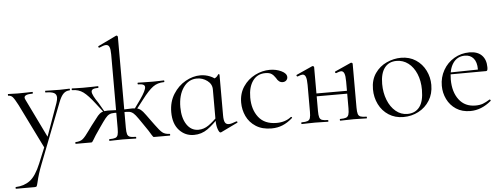

<svg xmlns="http://www.w3.org/2000/svg" viewBox="-61 -892 3504 1335"><g transform="rotate(-5 1691.0 -225.0)"><path d="M227 -10V18L69 -303Q46 -347 34 -360.5Q22 -374 3 -374Q1 -374 1 -380Q1 -386 3 -386L37 -385Q49 -384 70 -384L134 -385Q148 -386 173 -386Q175 -386 175 -380Q175 -374 173 -374Q115 -374 115 -351Q115 -345 120 -335L257 -53L232 -15L332 -294Q340 -318 340 -332Q340 -355 322 -364.5Q304 -374 263 -374Q261 -374 261 -380Q261 -386 263 -386Q290 -386 304 -385L364 -384L400 -385Q410 -386 431 -386Q434 -386 434 -380Q434 -374 431 -374Q406 -374 388 -356.5Q370 -339 354 -297L192 120Q166 186 153 244Q148 265 145 270Q142 275 130 275H0Q-2 275 -2 269Q-2 263 0 263Q58 261 99.5 230Q141 199 176 114Z M678 -12Q706 -12 719 -17Q732 -22 736.5 -36.5Q741 -51 741 -81V-598Q741 -634 734 -650Q727 -666 710 -666Q695 -666 664 -652H662Q658 -652 656.5 -656.5Q655 -661 658 -663L787 -725H789Q792 -725 795 -722Q798 -719 798 -717V-81Q798 -50 802.5 -36Q807 -22 820 -17Q833 -12 862 -12Q864 -12 864 -6Q864 0 862 0Q835 0 820 -1L768 -2L718 -1Q703 0 678 0Q675 0 675 -6Q675 -12 678 -12ZM441 -12Q474 -13 492 -28Q510 -43 538 -83L562 -116Q599 -165 612.5 -181Q626 -197 641.5 -204Q657 -211 685 -211Q694 -211 740 -209L770 -207L768 -189Q736 -191 729 -191Q706 -191 692 -184Q678 -177 663.5 -159Q649 -141 618 -96Q578 -39 565 -15Q558 -4 556 -2Q554 0 548 0H441Q439 0 439 -6Q439 -12 441 -12ZM449 -374Q446 -374 446 -380Q446 -386 449 -386Q467 -386 477 -385L526 -384L595 -385Q607 -386 630 -386Q633 -386 633 -380Q633 -374 630 -374Q606 -374 594.5 -368.5Q583 -363 583 -351Q583 -328 624 -269L665 -198L663 -191L604 -267Q559 -326 526.5 -350Q494 -374 449 -374ZM973 -15Q960 -39 920 -96Q889 -142 875 -159.5Q861 -177 847 -184Q833 -191 810 -191Q802 -191 770 -189L769 -207L798 -209Q844 -211 855 -211Q883 -211 898.5 -204Q914 -197 927.5 -181Q941 -165 976 -116L1001 -82Q1029 -43 1047 -28Q1065 -13 1098 -12Q1101 -12 1101 -6Q1101 0 1098 0H990Q984 0 982 -2Q980 -4 973 -15ZM864 -198 915 -269Q956 -328 956 -351Q956 -363 944.5 -368.5Q933 -374 909 -374Q906 -374 906 -380Q906 -386 909 -386Q932 -386 944 -385L1013 -384L1062 -385Q1072 -386 1090 -386Q1093 -386 1093 -380Q1093 -374 1090 -374Q1045 -374 1012.5 -350Q980 -326 935 -267L876 -191Z M1122 -161Q1122 -233 1156 -287Q1190 -341 1241.5 -370Q1293 -399 1345 -399Q1380 -399 1412 -386Q1444 -373 1464 -350L1424 -294Q1424 -331 1392 -355Q1360 -379 1320 -379Q1261 -379 1224.5 -326.5Q1188 -274 1188 -190Q1188 -115 1218.5 -69Q1249 -23 1300 -23Q1338 -23 1371.5 -46.5Q1405 -70 1440 -107L1448 -100Q1404 -50 1361.5 -20Q1319 10 1266 10Q1205 10 1163.5 -35Q1122 -80 1122 -161ZM1424 -80V-361Q1444 -369 1453 -375Q1462 -381 1470 -395Q1471 -397 1475 -395.5Q1479 -394 1479 -392V-107Q1479 -73 1487 -58.5Q1495 -44 1514 -44Q1531 -44 1567 -58H1569Q1573 -58 1574.5 -53.5Q1576 -49 1572 -48L1456 8Q1454 9 1451 9Q1442 9 1433 -17Q1424 -43 1424 -80Z M1612 -185Q1612 -249 1644 -296.5Q1676 -344 1726.5 -369.5Q1777 -395 1830 -395Q1874 -395 1910.5 -377.5Q1947 -360 1947 -334Q1947 -321 1937.5 -311.5Q1928 -302 1912 -302Q1885 -302 1868 -335Q1855 -355 1840 -365Q1825 -375 1797 -375Q1741 -375 1709.5 -331.5Q1678 -288 1678 -215Q1678 -131 1720 -77Q1762 -23 1846 -23Q1907 -23 1948 -56H1949Q1952 -56 1954.5 -53Q1957 -50 1955 -48Q1920 -17 1884.5 -2.5Q1849 12 1807 12Q1742 12 1698 -16.5Q1654 -45 1633 -90Q1612 -135 1612 -185Z M2288 -12Q2316 -12 2329 -17Q2342 -22 2347 -36.5Q2352 -51 2352 -81V-268Q2352 -307 2345 -324.5Q2338 -342 2322 -342Q2313 -342 2288 -332H2287Q2283 -332 2281 -337.5Q2279 -343 2283 -344L2394 -394L2398 -395Q2401 -395 2404.5 -392.5Q2408 -390 2408 -387V-81Q2408 -51 2412.5 -36.5Q2417 -22 2430.5 -17Q2444 -12 2472 -12Q2474 -12 2474 -6Q2474 0 2472 0Q2446 0 2431 -1L2381 -2L2327 -1Q2313 0 2288 0Q2285 0 2285 -6Q2285 -12 2288 -12ZM2019 -12Q2047 -12 2060.5 -17Q2074 -22 2078.5 -36.5Q2083 -51 2083 -81V-268Q2083 -307 2076 -324.5Q2069 -342 2053 -342Q2044 -342 2019 -332H2018Q2014 -332 2012 -337.5Q2010 -343 2014 -344L2125 -394L2129 -395Q2132 -395 2135.5 -392.5Q2139 -390 2139 -387V-81Q2139 -51 2143.5 -36.5Q2148 -22 2161.5 -17Q2175 -12 2203 -12Q2205 -12 2205 -6Q2205 0 2203 0Q2177 0 2162 -1L2112 -2L2059 -1Q2045 0 2019 0Q2016 0 2016 -6Q2016 -12 2019 -12ZM2109 -203H2378V-183H2109Z M2533 -198Q2533 -263 2564.5 -308.5Q2596 -354 2645.5 -376.5Q2695 -399 2746 -399Q2805 -399 2849 -370Q2893 -341 2916.5 -293.5Q2940 -246 2940 -193Q2940 -131 2911 -84.5Q2882 -38 2833.5 -12.5Q2785 13 2728 13Q2670 13 2625.5 -15.5Q2581 -44 2557 -92.5Q2533 -141 2533 -198ZM2872 -165Q2872 -227 2851.5 -276Q2831 -325 2795 -352.5Q2759 -380 2713 -380Q2659 -380 2629.5 -341Q2600 -302 2600 -229Q2600 -168 2620 -117Q2640 -66 2676 -36Q2712 -6 2757 -6Q2812 -6 2842 -45Q2872 -84 2872 -165Z M3012 -180Q3012 -239 3040 -288.5Q3068 -338 3116.5 -366.5Q3165 -395 3223 -395Q3279 -395 3309 -365Q3339 -335 3339 -281Q3339 -267 3336.5 -261Q3334 -255 3327 -255H3271L3272 -273Q3272 -323 3250 -349Q3228 -375 3190 -375Q3137 -375 3107.5 -333Q3078 -291 3078 -218Q3078 -131 3119 -77Q3160 -23 3234 -23Q3264 -23 3285.5 -31Q3307 -39 3334 -56H3335Q3338 -56 3340.5 -52.5Q3343 -49 3341 -46Q3273 12 3195 12Q3137 12 3096 -15Q3055 -42 3033.5 -86Q3012 -130 3012 -180ZM3059 -267 3286 -271V-255L3060 -254Z"/></g></svg>

Font: Cormorant Infant
Style: Regular
Weight: 400
Designer: Christian Thalmann (Catharsis Fonts)
Foundry: Catharsis Fonts
Version: Version 4.000